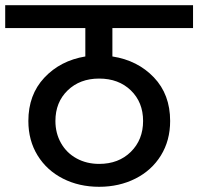

<svg xmlns="http://www.w3.org/2000/svg" viewBox="-44 -760 762 738"><path d="M388 -652V-543Q485 -528 547.5 -462.5Q610 -397 610 -295Q610 -220 574.5 -162.5Q539 -105 476.5 -73.5Q414 -42 337 -42Q260 -42 198 -73.5Q136 -105 100.5 -162.5Q65 -220 65 -295Q65 -396 126.5 -461.5Q188 -527 284 -543V-652H-24V-740H698V-652ZM506 -295Q506 -367 459 -412.5Q412 -458 337 -458Q263 -458 216 -412.5Q169 -367 169 -295Q169 -248 190.5 -210Q212 -172 250.5 -151Q289 -130 337 -130Q412 -130 459 -176.5Q506 -223 506 -295Z"/></svg>

Font: Fz Poppins Med
Style: Regular
Weight: 500
Designer: Ninad Kale (Devanagari), Jonny Pinhorn (Latin)
Foundry: Indian Type Foundry
Version: Vit hóa bi Vntype.Com & FontZin.Com